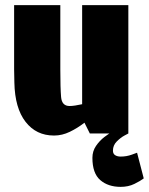

<svg xmlns="http://www.w3.org/2000/svg" viewBox="-20 -520 580 748"><path d="M190 8Q121 8 79.5 -45.5Q38 -99 36 -198L35 -250V-500H215V-250Q215 -177 218 -142Q221 -107 251 -107Q261 -107 273.5 -109Q286 -111 300 -114V-500H480V0H330L309 -42Q282 -21 252 -6.5Q222 8 191 8H190ZM480 0Q480 0 465 8Q450 16 435 31Q420 46 420 67Q420 79 428.5 84.5Q437 90 450 90Q473 90 493.5 82.5Q514 75 514 75L540 175Q527 185 503.5 196.5Q480 208 450 208Q401 208 370.5 181.5Q340 155 340 95Q340 69 354 48.5Q368 28 387 13.5Q406 -1 420 -8.5Q434 -16 434 -16Z"/></svg>

Font: Epunda Sans Black
Style: Regular
Weight: 900
Designer: Simon Atzbach
Foundry: typofactur
Version: Version 2.204; ttfautohint (v1.8.4.7-5d5b)